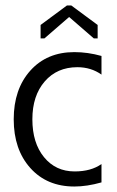

<svg xmlns="http://www.w3.org/2000/svg" viewBox="-20 -675 425 700"><path d="M240 -655 336 -584V-535H322L232 -613L142 -535H128V-584L224 -655ZM350 -10Q297 5 251 5Q151 5 90.5 -62.5Q30 -130 30 -240Q30 -350 90.5 -417.5Q151 -485 251 -485Q300 -485 350 -471V-403Q312 -430 262 -430Q188 -430 143 -378Q98 -326 98 -240Q98 -154 140.5 -102Q183 -50 252 -50Q312 -50 350 -77Z"/></svg>

Font: Glametrix
Style: Regular
Weight: 500
Designer: gluk
Foundry: gluk
Version: Version 0.40